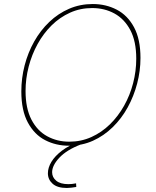

<svg xmlns="http://www.w3.org/2000/svg" viewBox="-20 -718 776 954"><path d="M322 6Q258 6 204.5 -21.5Q151 -49 118.5 -109Q86 -169 86 -264Q86 -330 102.5 -393.5Q119 -457 150 -512Q181 -567 225 -609Q269 -651 323.5 -674.5Q378 -698 441 -698Q506 -698 560 -670Q614 -642 646 -582.5Q678 -523 678 -430Q678 -366 661.5 -303Q645 -240 614.5 -184.5Q584 -129 540 -86Q496 -43 441.5 -18.5Q387 6 322 6ZM324 -14Q383 -14 434 -37Q485 -60 526 -100Q567 -140 596.5 -192.5Q626 -245 641.5 -305Q657 -365 657 -426Q657 -513 627.5 -568.5Q598 -624 548.5 -651Q499 -678 438 -678Q379 -678 328 -655Q277 -632 236.5 -592Q196 -552 167 -499.5Q138 -447 122.5 -387Q107 -327 107 -266Q107 -180 136 -124Q165 -68 214.5 -41Q264 -14 324 -14ZM312 216Q265 216 241.5 195Q218 174 218 143Q218 115 235.5 86Q253 57 288 30.5Q323 4 374 -14L381 0Q311 27 275 65.5Q239 104 239 138Q239 163 259.5 180Q280 197 320 197Q328 197 338 196Q348 195 358 193L359 211Q346 213 334.5 214.5Q323 216 312 216Z"/></svg>

Font: Bitter Thin Thin
Style: Italic
Weight: 250
Italic angle: -9°
Version: Version 2.002